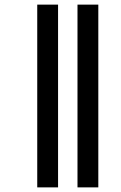

<svg xmlns="http://www.w3.org/2000/svg" viewBox="-20 -671 521 830"><path d="M315 139V-651H405V139ZM141 139V-651H231V139Z"/></svg>

Font: Noto Sans Telugu ExtraCondensed Medium
Style: Regular
Weight: 500
Width: 2
Designer: Jelle Bosma - Monotype Design Team
Foundry: Monotype Imaging Inc.
Version: Version 2.005; ttfautohint (v1.8.4.7-5d5b)